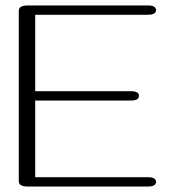

<svg xmlns="http://www.w3.org/2000/svg" viewBox="-20 -683 628 703"><path d="M521 0H82.5Q48.8 0 48.8 -19V-644Q48.8 -663.1 82.5 -663.1H521Q551.3 -663.1 551.3 -646Q551.3 -628.9 521 -628.9H108.9V-349.1H459Q488.8 -349.1 488.8 -332Q488.8 -314.9 459 -314.9H108.9V-34.2H521Q551.3 -34.2 551.3 -17.1Q551.3 0 521 0Z"/></svg>

Font: Gayathri Thin
Style: Regular
Weight: 100
Designer: Binoy Dominic <binoy.domenic@gmail.com>
Foundry: SMC
Version: Version 1.000